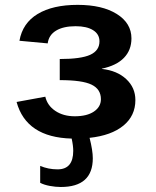

<svg xmlns="http://www.w3.org/2000/svg" viewBox="-20 -558 640 786"><path d="M279.8 59.6Q279.8 38.6 273.4 9.3Q87.4 4.4 47.9 -140.6L165.5 -162.1Q173.8 -126 206.5 -104Q239.3 -82 286.1 -82Q335.9 -82 364.5 -101.3Q393.1 -120.6 393.1 -151.9Q393.1 -192.9 355 -211.4Q316.9 -230 224.6 -230V-316.4Q311.5 -316.4 349.4 -333.7Q387.2 -351.1 387.2 -388.7Q387.2 -418 361.3 -434.3Q335.4 -450.7 289.6 -450.7Q239.3 -450.7 209.5 -432.6Q179.7 -414.6 175.3 -380.4L59.6 -391.1Q72.3 -463.4 134 -500.7Q195.8 -538.1 297.9 -538.1Q398.9 -538.1 458.5 -500.5Q518.1 -462.9 518.1 -400.9Q518.1 -353 487.5 -321.3Q457 -289.6 397 -276.9V-275.9Q459.5 -269 496.8 -234.1Q534.2 -199.2 534.2 -148.4Q534.2 -84 485.1 -43.7Q436 -3.4 346.7 6.3Q359.9 58.1 359.9 89.8Q359.9 207.5 229 207.5Q207.5 207.5 183.8 203.1Q160.2 198.7 144.5 190.4V121.1Q177.7 135.3 215.8 135.3Q279.8 135.3 279.8 59.6Z"/></svg>

Font: Cousine
Style: Bold
Weight: 700
Monospace: yes
Designer: Steve Matteson
Foundry: Ascender Corporation
Version: Version 1.20